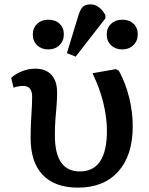

<svg xmlns="http://www.w3.org/2000/svg" viewBox="-20 -844 682 878"><path d="M337 14Q231 14 175.5 -44Q120 -102 120 -213Q120 -269 123.5 -318Q127 -367 127 -402Q127 -451 86 -451Q63 -451 42 -443L31 -488Q52 -507 81.5 -518.5Q111 -530 141 -530Q189 -530 215 -502Q241 -474 241 -422Q241 -386 238.5 -358Q236 -330 233.5 -299.5Q231 -269 231 -225Q231 -60 345 -60Q469 -60 469 -246Q469 -307 452 -375.5Q435 -444 403 -509L510 -528L524 -520Q554 -465 570.5 -398.5Q587 -332 587 -267Q587 -134 521 -60Q455 14 337 14ZM326 -585 286 -601 336 -765Q346 -800 358 -812Q370 -824 394 -824Q434 -824 462 -775V-760ZM200 -618Q170 -618 150 -637Q130 -656 130 -686Q130 -716 150 -735Q170 -754 200 -754Q233 -754 252.5 -735.5Q272 -717 272 -687Q272 -657 252 -637.5Q232 -618 200 -618ZM539 -618Q508 -618 488 -637Q468 -656 468 -686Q468 -716 488 -735Q508 -754 539 -754Q571 -754 590.5 -735.5Q610 -717 610 -687Q610 -657 590 -637.5Q570 -618 539 -618Z"/></svg>

Font: Literata 7pt Medium
Style: Regular
Weight: 500
Designer: Latin by Veronika Burian and Jose Scaglione. Greek by Irene Vlachou. Cyrillic by Vera Evstafieva.
Foundry: TypeTogether
Version: Version 3.002